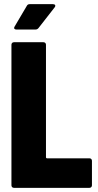

<svg xmlns="http://www.w3.org/2000/svg" viewBox="-20 -903 471 923"><path d="M59 -761H150C156 -761 161 -763 165 -768L243 -868C249 -876 245 -883 235 -883H123C117 -883 112 -881 109 -875L50 -775C45 -766 50 -761 59 -761ZM47 0H410C417 0 422 -5 422 -12V-130C422 -137 417 -142 410 -142H206C203 -142 201 -144 201 -147V-688C201 -695 196 -700 189 -700H47C40 -700 35 -695 35 -688V-12C35 -5 40 0 47 0Z"/></svg>

Font: Barlow Condensed ExtraBold
Style: Regular
Weight: 800
Width: 3
Designer: Jeremy Tribby
Foundry: Tribby Type
Version: Version 1.422;hotconv 1.0.109;makeotfexe 2.5.65596